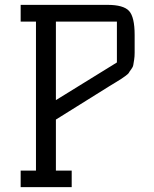

<svg xmlns="http://www.w3.org/2000/svg" viewBox="-20 -770 634 790"><path d="M422 -750Q488 -750 511 -725Q534 -700 534 -626V-553Q534 -537 532 -524.5Q530 -512 528.5 -503Q527 -494 520 -485Q513 -476 510.5 -471Q508 -466 495.5 -457Q483 -448 479 -445.5Q475 -443 456.5 -431.5Q438 -420 431 -416L210 -278V-68H275V0H65V-68H128V-681H65V-750ZM461 -513V-681H210V-358Z"/></svg>

Font: Kelly Slab
Style: Regular
Weight: 400
Designer: Denis Masharov
Foundry: Denis Masharov
Version: Version 1.001